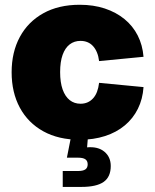

<svg xmlns="http://www.w3.org/2000/svg" viewBox="-20 -564 636 789"><path d="M307.6 10.3Q220.7 10.3 158 -24.4Q95.2 -59.1 61.5 -121.6Q27.8 -184.1 27.8 -267.1Q27.8 -349.6 61.5 -412.1Q95.2 -474.6 158 -509.5Q220.7 -544.4 307.6 -544.4Q364.3 -544.4 410.6 -529.1Q457 -513.7 491.5 -485.6Q525.9 -457.5 545.9 -418.2Q565.9 -378.9 569.8 -330.6L387.2 -313Q384.8 -333 378.4 -348.4Q372.1 -363.8 362.3 -374.5Q352.5 -385.3 339.6 -390.6Q326.7 -396 311 -396Q285.2 -396 266.4 -381.6Q247.6 -367.2 237.3 -338.6Q227.1 -310.1 227.1 -267.6Q227.1 -225.6 237.3 -196.5Q247.6 -167.5 266.4 -152.6Q285.2 -137.7 311 -137.7Q326.7 -137.7 339.6 -143.3Q352.5 -148.9 362.5 -159.9Q372.6 -170.9 378.7 -187Q384.8 -203.1 387.2 -223.6L569.8 -206.1Q566.4 -156.7 546.6 -116.9Q526.9 -77.1 492.7 -48.6Q458.5 -20 411.6 -4.9Q364.7 10.3 307.6 10.3ZM237.8 204.1V138.7H301.3Q321.3 138.7 330.8 132.1Q340.3 125.5 340.3 111.3Q340.3 97.2 330.8 90.6Q321.3 84 301.3 84H254.9L275.4 -19.5H341.3V0L337.9 41.5Q382.8 37.6 408.9 59.3Q435.1 81.1 435.1 118.2Q435.1 163.1 405.8 183.6Q376.5 204.1 314.9 204.1Z"/></svg>

Font: Inter 20pt Black
Style: Regular
Weight: 900
Version: Version 4.001;git-66647c0bb